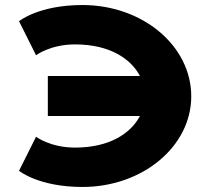

<svg xmlns="http://www.w3.org/2000/svg" viewBox="-20 -748 840 767"><path d="M279.7 -158.4C419.8 -158.4 503.3 -216.7 539 -284.6H171.1V-444.4H539.1C503.6 -512.1 420 -570.6 279.7 -570.6C180.9 -570.6 124 -527.3 124 -527.3L56 -663.3C56 -663.3 134.2 -727.9 309.5 -727.9C550.2 -727.9 744 -564.7 744 -363.2C744 -162.6 549.1 -1.1 309.5 -1.1C134.2 -1.1 56 -65.7 56 -65.7L124 -201.7C124 -201.7 180.9 -158.4 279.7 -158.4Z"/></svg>

Font: Hussar
Style: BdSuprExt
Weight: 700
Foundry: Cannot Into Space Fonts
Version: Version 2.00